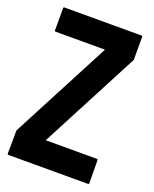

<svg xmlns="http://www.w3.org/2000/svg" viewBox="-132 -771 678 847"><g transform="rotate(20 207.0 -348.0)"><path d="M385.7 0H12.7Q7.8 0 7.8 -4.9L8.8 -113.8L253.9 -582H22Q17.6 -582 17.6 -585.9V-690.9Q17.6 -695.8 22 -695.8H383.8Q388.7 -695.8 388.7 -690.9V-583L145 -117.2H385.7Q389.6 -117.2 389.6 -111.8L390.6 -4.9Q390.6 0 385.7 0Z"/></g></svg>

Font: Koulen
Style: Regular
Weight: 400
Designer: Danh Hong
Version: Version 8.000; ttfautohint (v1.8.3)